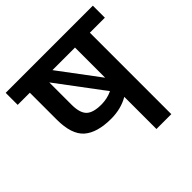

<svg xmlns="http://www.w3.org/2000/svg" viewBox="-180 -802 950 950"><g transform="rotate(-45 295.0 -327.0)"><path d="M-10 -654H600V-570H495V0H391V-225Q337 -194 269 -194Q171 -194 123 -236Q75 -278 75 -382V-570H-10ZM391 -359V-570H233ZM179 -382Q179 -325 202.5 -301.5Q226 -278 284 -278Q325 -278 361 -295L179 -538Z"/></g></svg>

Font: Biryani DemiBold
Style: Regular
Weight: 600
Designer: Dan Reynolds and Mathieu Réguer
Foundry: Dan Reynolds and Mathieu Réguer
Version: Version 1.003;PS 001.003;hotconv 1.0.70;makeotf.lib2.5.58329